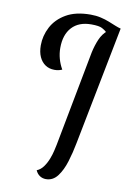

<svg xmlns="http://www.w3.org/2000/svg" viewBox="-94 -759 639 968"><g transform="rotate(10 225.5 -275.0)"><path d="M211 153Q194 153 180 144Q166 135 158 117Q178 109 192 89.5Q206 70 215 46.5Q224 23 228.5 2.5Q233 -18 235 -27L328 -516Q336 -553 349.5 -584.5Q363 -616 387.5 -636Q412 -656 451 -660L332 -52Q323 -4 308.5 43.5Q294 91 270.5 122Q247 153 211 153ZM158 -397Q131 -397 111 -410.5Q91 -424 80 -448.5Q69 -473 69 -507Q69 -556 92.5 -601Q116 -646 165 -674.5Q214 -703 290 -703Q318 -703 342 -697.5Q366 -692 386 -684Q406 -676 422 -669.5Q438 -663 450 -660L380 -630L379 -632Q373 -638 357.5 -646.5Q342 -655 302 -655Q238 -655 203 -617Q168 -579 168 -511Q168 -483 175.5 -456Q183 -429 197 -405Q188 -401 178.5 -399Q169 -397 158 -397Z"/></g></svg>

Font: Sansita Swashed Light Light
Style: Regular
Weight: 300
Version: Version 1.003